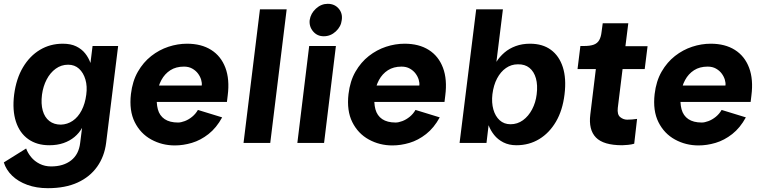

<svg xmlns="http://www.w3.org/2000/svg" viewBox="-26 -749 4003 1006"><path d="M394 0 404 -79Q389 -52 364.5 -31.5Q340 -11 307 0.5Q274 12 232 12Q167 12 122 -20Q77 -52 57.5 -111.5Q38 -171 48 -253Q59 -337 94.5 -396.5Q130 -456 183.5 -488Q237 -520 303 -520Q345 -520 373.5 -506Q402 -492 420 -469.5Q438 -447 448 -419L459 -508H593L530 0Q521 71 483 124.5Q445 178 380.5 207.5Q316 237 225 237Q165 237 117 219.5Q69 202 37.5 171.5Q6 141 -6 102L111 29Q119 52 137 74Q155 96 182 109.5Q209 123 242 123Q306 123 346.5 91.5Q387 60 394 0ZM293 -96Q327 -97 355 -116Q383 -135 401.5 -170.5Q420 -206 426 -253Q432 -297 421.5 -332.5Q411 -368 388 -389Q365 -410 331 -410Q295 -410 266 -389Q237 -368 218.5 -332.5Q200 -297 194 -253Q188 -205 198 -169.5Q208 -134 232.5 -115Q257 -96 293 -96Z M890 13Q823 13 766.5 -18Q710 -49 680 -109Q650 -169 660 -256Q668 -324 696.5 -373.5Q725 -423 766.5 -455.5Q808 -488 856.5 -504Q905 -520 954 -520Q1029 -520 1080.5 -487.5Q1132 -455 1155 -394Q1178 -333 1167 -248L1163 -215H760L770 -301H1031Q1033 -314 1028 -331Q1023 -348 1011.5 -363.5Q1000 -379 981.5 -389.5Q963 -400 938 -400Q896 -400 866.5 -381Q837 -362 819.5 -329.5Q802 -297 797 -256Q792 -210 801 -176.5Q810 -143 836.5 -125Q863 -107 907 -107Q922 -107 942 -114.5Q962 -122 980.5 -137Q999 -152 1011 -173L1138 -134Q1108 -79 1066.5 -46.5Q1025 -14 979.5 -0.5Q934 13 890 13Z M1250 0 1336 -700H1476L1390 0Z M1670.4 -559Q1636 -559 1614.5 -584.5Q1593 -610 1596.6 -643.7Q1602 -679 1629.5 -704Q1657 -729 1691.2 -729Q1727 -729 1748.5 -704Q1770 -679 1764.6 -643.7Q1761 -610 1733.7 -584.5Q1706.3 -559 1670.4 -559ZM1532 0 1594 -508H1734L1672 0Z M2030 13Q1963 13 1906.5 -18Q1850 -49 1820 -109Q1790 -169 1800 -256Q1808 -324 1836.5 -373.5Q1865 -423 1906.5 -455.5Q1948 -488 1996.5 -504Q2045 -520 2094 -520Q2169 -520 2220.5 -487.5Q2272 -455 2295 -394Q2318 -333 2307 -248L2303 -215H1900L1910 -301H2171Q2173 -314 2168 -331Q2163 -348 2151.5 -363.5Q2140 -379 2121.5 -389.5Q2103 -400 2078 -400Q2036 -400 2006.5 -381Q1977 -362 1959.5 -329.5Q1942 -297 1937 -256Q1932 -210 1941 -176.5Q1950 -143 1976.5 -125Q2003 -107 2047 -107Q2062 -107 2082 -114.5Q2102 -122 2120.5 -137Q2139 -152 2151 -173L2278 -134Q2248 -79 2206.5 -46.5Q2165 -14 2119.5 -0.5Q2074 13 2030 13Z M2575 -425Q2592 -452 2617 -473.5Q2642 -495 2676 -507.5Q2710 -520 2751 -520Q2817 -520 2860.5 -488Q2904 -456 2923 -397Q2942 -338 2932 -255Q2922 -171 2887 -111.5Q2852 -52 2799 -20Q2746 12 2680 12Q2641 12 2611.5 -3Q2582 -18 2563 -42Q2544 -66 2534 -93L2523 0H2382L2469 -700H2609ZM2687 -412Q2653 -412 2625 -392.5Q2597 -373 2578.5 -338Q2560 -303 2554 -255Q2549 -211 2559 -175.5Q2569 -140 2592 -119Q2615 -98 2649 -98Q2685 -98 2714 -119Q2743 -140 2762 -176Q2781 -212 2786 -255Q2792 -303 2782 -338.5Q2772 -374 2748 -393.5Q2724 -413 2687 -412Z M3234 12Q3136 12 3096.5 -28.5Q3057 -69 3067 -149L3096 -387H3000L3015 -508H3034Q3066 -508 3085 -515Q3104 -522 3113.5 -538.5Q3123 -555 3126 -582L3132 -627H3266L3251 -507H3367L3352 -387H3236L3211 -184Q3207 -149 3223.5 -135.5Q3240 -122 3260 -122Q3270 -122 3285 -123Q3300 -124 3312 -126L3297 4Q3284 8 3265 10Q3246 12 3234 12Z M3634 13Q3567 13 3510.5 -18Q3454 -49 3424 -109Q3394 -169 3404 -256Q3412 -324 3440.5 -373.5Q3469 -423 3510.5 -455.5Q3552 -488 3600.5 -504Q3649 -520 3698 -520Q3773 -520 3824.5 -487.5Q3876 -455 3899 -394Q3922 -333 3911 -248L3907 -215H3504L3514 -301H3775Q3777 -314 3772 -331Q3767 -348 3755.5 -363.5Q3744 -379 3725.5 -389.5Q3707 -400 3682 -400Q3640 -400 3610.5 -381Q3581 -362 3563.5 -329.5Q3546 -297 3541 -256Q3536 -210 3545 -176.5Q3554 -143 3580.5 -125Q3607 -107 3651 -107Q3666 -107 3686 -114.5Q3706 -122 3724.5 -137Q3743 -152 3755 -173L3882 -134Q3852 -79 3810.5 -46.5Q3769 -14 3723.5 -0.5Q3678 13 3634 13Z"/></svg>

Font: Inclusive Sans
Style: Italic
Weight: 400
Italic angle: -7°
Designer: Olivia King
Foundry: Olivia King
Version: Version 2.004